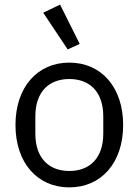

<svg xmlns="http://www.w3.org/2000/svg" viewBox="-20 -799 600 831"><path d="M273 -585 325 -609 240 -779 167 -744ZM280 12C418 12 513 -94 513 -258C513 -422 418 -528 280 -528C142 -528 47 -422 47 -258C47 -94 142 12 280 12ZM280 -59C194 -59 133 -112 133 -221V-295C133 -404 194 -457 280 -457C366 -457 427 -404 427 -295V-221C427 -112 366 -59 280 -59Z"/></svg>

Font: LVC Sans
Style: Regular
Weight: 400
Designer: Mike Abbink, Paul van der Laan, Pieter van Rosmalen
Foundry: Bold Monday
Version: Version 3.0